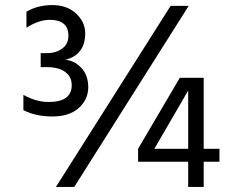

<svg xmlns="http://www.w3.org/2000/svg" viewBox="-20 -735 906 755"><path d="M781 0H720V-99H523V-150L687 -429H781V-150H843V-99H781ZM720 -150V-379L587 -150ZM72 -302V-362Q122 -334 171 -334Q262 -334 262 -400Q262 -433 236.5 -452Q211 -471 164 -471H140V-526H164Q200 -526 224.5 -544Q249 -562 249 -594Q249 -657 176 -657Q132 -657 84 -626V-689Q128 -715 186 -715Q244 -715 279.5 -681.5Q315 -648 315 -604Q315 -560 294 -534Q273 -508 236 -500Q273 -497 300 -468Q327 -439 327 -391.5Q327 -344 290 -310.5Q253 -277 186.5 -277Q120 -277 72 -302ZM272 0H200L651 -712H722Z"/></svg>

Font: Hind Mysuru
Style: Regular
Weight: 400
Designer: Manushi Parikh, Hitesh Malaviya
Foundry: Indian Type Foundry
Version: Version 0.703;PS 1.0;hotconv 1.0.86;makeotf.lib2.5.63406